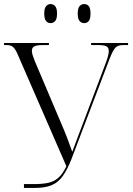

<svg xmlns="http://www.w3.org/2000/svg" viewBox="-20 -926 657 946"><path d="M395 -812Q381 -812 372 -822.5Q363 -833 363 -859Q363 -885 372 -895.5Q381 -906 395 -906Q409 -906 417.5 -895.5Q426 -885 426 -859Q426 -833 417.5 -822.5Q409 -812 395 -812ZM229 -812Q216 -812 207 -822.5Q198 -833 198 -859Q198 -885 207 -895.5Q216 -906 229 -906Q243 -906 252 -895.5Q261 -885 261 -859Q261 -833 252 -822.5Q243 -812 229 -812ZM98 0V-19H148Q188 -19 217 -25Q246 -31 267.5 -50Q289 -69 307 -107L71 -649Q58 -681 46.5 -692.5Q35 -704 13 -704H0V-714H221V-704H192Q161 -704 149 -697.5Q137 -691 137 -676Q137 -667 141 -654Q145 -641 151 -626L282 -317Q299 -278 311.5 -245Q324 -212 336 -178Q350 -215 365.5 -257Q381 -299 397 -340L500 -613Q507 -631 511.5 -647Q516 -663 516 -674Q516 -692 504 -698Q492 -704 463 -704H429V-714H611V-704H588Q560 -704 548 -690.5Q536 -677 521 -639L332 -142Q312 -91 290 -59.5Q268 -28 235.5 -14Q203 0 150 0Z"/></svg>

Font: Noto Serif Display SemiCondensed Light
Style: Regular
Weight: 300
Width: 4
Designer: Monotype Design Team
Foundry: Monotype Imaging Inc.
Version: Version 2.009